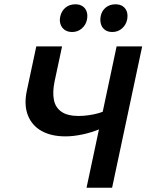

<svg xmlns="http://www.w3.org/2000/svg" viewBox="-20 -874 684 894"><path d="M383 0 523 -658H642L502 0ZM285 -239Q218 -239 173 -264.5Q128 -290 109.5 -338Q91 -386 105 -452L149 -658H269L234 -494Q224 -445 231 -409Q238 -373 266.5 -353.5Q295 -334 346 -334Q368 -334 393 -337.5Q418 -341 440.5 -347.5Q463 -354 475 -362L519 -317Q489 -292 448 -274.5Q407 -257 364 -248Q321 -239 285 -239ZM316 -725Q295 -725 281 -735Q267 -745 261.5 -762Q256 -779 261 -799Q267 -824 285.5 -839Q304 -854 331 -854Q351 -854 364.5 -845Q378 -836 383.5 -820Q389 -804 385 -783Q380 -758 361 -741.5Q342 -725 316 -725ZM503 -725Q482 -725 468.5 -735Q455 -745 450 -762Q445 -779 449 -799Q454 -824 472.5 -839Q491 -854 518 -854Q538 -854 551.5 -845Q565 -836 570.5 -820Q576 -804 572 -783Q567 -758 548 -741.5Q529 -725 503 -725Z"/></svg>

Font: Ysabeau
Style: Bold Italic
Weight: 700
Italic angle: -12°
Designer: Christian Thalmann (Catharsis Fonts)
Version: Version 2.002